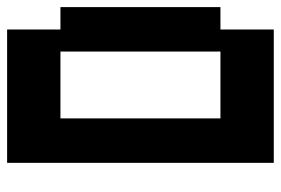

<svg xmlns="http://www.w3.org/2000/svg" viewBox="-145 -625 790 540"><g transform="rotate(90 250.0 -355.0)"><path d="M63 20V-130H0V-580H63V-730H438V20ZM125 -130H313V-580H125Z"/></g></svg>

Font: 2P VHS
Style: Regular
Weight: 400
Designer: CodeMan38
Foundry: CodeMan38
Version: Version 3.000